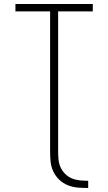

<svg xmlns="http://www.w3.org/2000/svg" viewBox="-20 -755 540 958"><path d="M420 183Q394 183 368.5 181Q343 179 319 169.5Q295 160 276 142Q257 124 246 100.5Q235 77 232.5 51.5Q230 26 230 0V-698H57V-735H443V-698H270V0Q270 20 272 41Q274 62 282.5 80.5Q291 99 306 113.5Q321 128 339.5 135.5Q358 143 379 145Q400 147 420 147Z"/></svg>

Font: Zed Sans Extralight
Style: Regular
Weight: 200
Designer: Belleve Invis
Foundry: Belleve Invis
Version: Version 1.0.0; ttfautohint (v1.8.4)